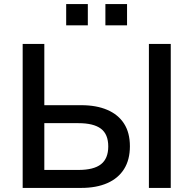

<svg xmlns="http://www.w3.org/2000/svg" viewBox="-20 -920 946 940"><path d="M91 0V-705H197V-405H378Q452 -405 505.5 -382Q559 -359 587.5 -314.5Q616 -270 616 -204Q616 -138 587.5 -92.5Q559 -47 505.5 -23.5Q452 0 378 0ZM197 -88H364Q439 -88 474.5 -116Q510 -144 510 -203Q510 -263 474 -290Q438 -317 364 -317H197ZM709 0V-705H816V0ZM496 -796V-900H602V-796ZM304 -796V-900H410V-796Z"/></svg>

Font: NunitoSans_10ptSemiBold
Style: Regular
Weight: 600
Designer: Vernon Adams
Foundry: Vernon Adams
Version: Version 3.101;gftools[0.9.27]